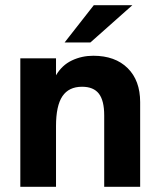

<svg xmlns="http://www.w3.org/2000/svg" viewBox="-20 -717 610 737"><path d="M58 -493H195V-428Q218 -467 256 -485Q294 -503 338 -503Q422 -503 470 -455.5Q518 -408 518 -325V0H380V-274Q380 -331 359.5 -357.5Q339 -384 295 -384Q244 -384 219.5 -347.5Q195 -311 195 -233V0H58ZM340 -697H488L327 -554H228Z"/></svg>

Font: Hanken Grotesk ExtraBold
Style: Regular
Weight: 800
Designer: Alfredo Marco Pradil
Foundry: Hanken Design Co.
Version: Version 3.014